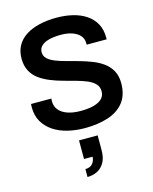

<svg xmlns="http://www.w3.org/2000/svg" viewBox="-144 -792 954 1195"><g transform="rotate(-15 333.5 -194.0)"><path d="M332 12Q275 12 223 -0.5Q171 -13 131 -39.5Q91 -66 68 -105.5Q45 -145 45 -199Q45 -205 45.5 -211Q46 -217 46 -220H177Q177 -218 176.5 -212.5Q176 -207 176 -203Q176 -170 195 -146.5Q214 -123 250 -110.5Q286 -98 335 -98Q368 -98 393.5 -102Q419 -106 437.5 -113.5Q456 -121 468 -131.5Q480 -142 485.5 -155Q491 -168 491 -183Q491 -212 473 -231Q455 -250 424.5 -263Q394 -276 355.5 -286.5Q317 -297 276.5 -308Q236 -319 197.5 -334.5Q159 -350 128.5 -372Q98 -394 80 -427.5Q62 -461 62 -508Q62 -556 82.5 -592Q103 -628 140.5 -651.5Q178 -675 228 -686.5Q278 -698 337 -698Q392 -698 440.5 -686.5Q489 -675 526 -650.5Q563 -626 584 -588.5Q605 -551 605 -499V-487H476V-497Q476 -526 458.5 -546Q441 -566 409.5 -577Q378 -588 336 -588Q291 -588 259 -579.5Q227 -571 210 -554.5Q193 -538 193 -514Q193 -489 211 -472Q229 -455 259.5 -443Q290 -431 328.5 -421Q367 -411 407.5 -399.5Q448 -388 486.5 -373Q525 -358 555.5 -335.5Q586 -313 604 -280Q622 -247 622 -201Q622 -124 584.5 -77Q547 -30 481.5 -9Q416 12 332 12ZM268 310V259Q300 259 315.5 239.5Q331 220 331 196H276V76H396V170Q396 220 378 251Q360 282 331 296Q302 310 268 310Z"/></g></svg>

Font: Archivo SemiBold
Style: Regular
Weight: 600
Designer: Hector Gatti
Foundry: Omnibus-Type
Version: Version 2.001